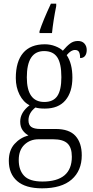

<svg xmlns="http://www.w3.org/2000/svg" viewBox="-20 -785 506 1045"><path d="M28 90Q28 33 59 -1.5Q90 -36 135 -48Q116 -58 103 -76.5Q90 -95 90 -123Q90 -173 141 -212Q107 -229 86.5 -269.5Q66 -310 66 -360Q66 -450 106 -497Q146 -544 224 -544Q254 -544 281 -533.5Q308 -523 322 -509Q343 -534 361.5 -548Q380 -562 404 -562Q427 -562 439.5 -548Q452 -534 452 -513Q452 -493 443 -481Q434 -469 416 -469Q416 -491 410 -502Q404 -513 388 -513Q377 -513 366.5 -506.5Q356 -500 343 -485Q374 -439 374 -363Q374 -284 336 -239Q298 -194 224 -194Q191 -194 173 -200Q135 -171 135 -130Q135 -105 150.5 -94Q166 -83 200 -83H283Q357 -83 391 -45Q425 -7 425 60Q425 144 370 192Q315 240 209 240Q119 240 73.5 200.5Q28 161 28 90ZM314 -365Q314 -440 291.5 -473.5Q269 -507 220 -507Q126 -507 126 -364Q126 -230 221 -230Q270 -230 292 -262.5Q314 -295 314 -365ZM371 68Q371 18 347 -4.5Q323 -27 269 -27H190Q144 -27 113 2.5Q82 32 82 86Q82 141 111.5 172Q141 203 211 203Q371 203 371 68ZM195 -615Q214 -673 257 -765H286V-752Q270 -673 263 -605H195Z"/></svg>

Font: Noto Serif NarrowLight
Style: Regular
Weight: 300
Width: 4
Designer: Monotype Design Team
Foundry: Monotype Imaging Inc.
Version: Version 1.001